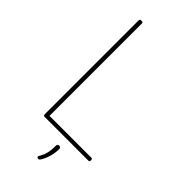

<svg xmlns="http://www.w3.org/2000/svg" viewBox="-423 -1235 1612 1612"><g transform="rotate(45 383.0 -429.0)"><path d="M206 0Q187 0 187 -15V-1131Q187 -1139 191.5 -1142.5Q196 -1146 206 -1146Q217 -1146 221 -1142.5Q225 -1139 225 -1131V-35H724Q729 -35 732 -31Q735 -27 735 -18Q735 -8 732 -4Q729 0 724 0ZM407 286Q397 282 396.5 276.5Q396 271 404 259Q417 237 424.5 215.5Q432 194 436 168Q440 142 440 105Q440 97 444 90.5Q448 84 459 84Q470 84 475 90.5Q480 97 480 105Q480 133 474.5 163.5Q469 194 458 222.5Q447 251 432 275Q427 282 421.5 286Q416 290 407 286Z"/></g></svg>

Font: Playwrite BR Thin
Style: Regular
Weight: 250
Version: Version 1.003